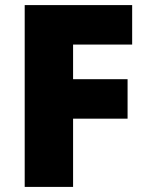

<svg xmlns="http://www.w3.org/2000/svg" viewBox="-20 -734 579 754"><path d="M267 0H77V-714H499V-559H267V-423H481V-268H267Z"/></svg>

Font: Noto Sans Syriac Western Black
Style: Regular
Weight: 900
Designer: Patrick Giasson and the Monotype Design Team
Foundry: Monotype Imaging Inc.
Version: Version 3.000; ttfautohint (v1.8.4.7-5d5b)